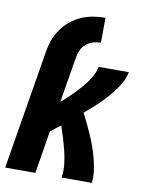

<svg xmlns="http://www.w3.org/2000/svg" viewBox="-84 -804 668 865"><g transform="rotate(10 250.0 -371.5)"><path d="M90 -544Q94 -571 103.5 -598Q113 -625 129.5 -649Q146 -673 169 -692Q192 -711 218.5 -722.5Q245 -734 272.5 -738.5Q300 -743 328 -743L327 -629Q310 -629 292.5 -624Q275 -619 260.5 -607Q246 -595 238.5 -578Q231 -561 228 -544ZM0 0 90 -544H228L193 -334Q208 -347 223 -361Q238 -375 252 -389.5Q266 -404 279 -419Q292 -434 303.5 -450Q315 -466 324 -484Q333 -502 336 -520H474Q470 -498 459.5 -477.5Q449 -457 435.5 -438Q422 -419 406.5 -401.5Q391 -384 374.5 -367.5Q358 -351 340.5 -335.5Q323 -320 305 -305Q317 -281 328.5 -257.5Q340 -234 350.5 -209.5Q361 -185 370 -160Q379 -135 385.5 -109Q392 -83 396 -55.5Q400 -28 396 0H258Q263 -31 259.5 -61Q256 -91 249 -119.5Q242 -148 233.5 -176Q225 -204 216 -231Q204 -222 192.5 -213Q181 -204 170 -195L138 0Z"/></g></svg>

Font: Iosevka Term Curly Hv Obl
Style: Regular
Weight: 900
Italic angle: -9°
Designer: Belleve Invis
Foundry: Belleve Invis
Version: Version 32.3.0